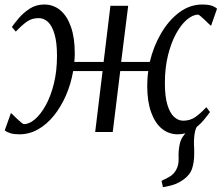

<svg xmlns="http://www.w3.org/2000/svg" viewBox="-34 -572 960 832"><path d="M672 239 666 211.5Q688.5 201.5 703.8 191.8Q719 182 728.5 165.5Q741.5 143.5 740 112.8Q738.5 82 745 51.5Q749.5 30.5 763.5 13Q777.5 -4.5 785.5 -15.5L836 -47.5Q816 -25.5 811 -1.5Q806 22.5 806.5 52.5Q807 63.5 807.5 74.8Q808 86 807.5 96.5Q807.5 130.5 798.5 158.2Q789.5 186 760 207Q744 218.5 724.8 226Q705.5 233.5 672 239ZM50 10Q27 10 11.8 5.5Q-3.5 1 -13.5 -7L13.5 -82.5Q15 -81.5 22.5 -74Q30 -66.5 39.8 -57.2Q49.5 -48 58 -41.2Q66.5 -34.5 69.5 -34Q92.5 -34 117.5 -55.2Q142.5 -76.5 164.2 -115.8Q186 -155 199.5 -209.5Q213 -264 213 -330Q213 -388.5 202.2 -424.5Q191.5 -460.5 173.8 -477Q156 -493.5 133.5 -493.5Q104 -493.5 82.2 -478Q60.5 -462.5 34.5 -435L17.5 -455Q27 -469 46.5 -492.2Q66 -515.5 94 -534Q122 -552.5 157.5 -552.5Q197 -552.5 226.8 -528Q256.5 -503.5 273.2 -456.2Q290 -409 290 -340.5Q290 -331 289.5 -321.5Q289 -312 288 -303.5H415L444.5 -547H521.5L491 -303.5H615Q631 -371 664 -427.5Q697 -484 742.8 -518.2Q788.5 -552.5 843.5 -552.5Q866 -552.5 881 -548Q896 -543.5 906.5 -534.5L880.5 -460Q878.5 -461 871 -468.5Q863.5 -476 853.8 -485.2Q844 -494.5 836 -501.2Q828 -508 825 -508.5Q801.5 -508.5 776.2 -487.2Q751 -466 729.2 -426.5Q707.5 -387 694 -332.5Q680.5 -278 680.5 -212Q680.5 -154.5 691.2 -118.5Q702 -82.5 720 -65.8Q738 -49 760 -49Q789 -49 811.2 -64Q833.5 -79 860 -107.5L876 -86.5Q867 -73.5 847.5 -50.2Q828 -27 800 -8.5Q772 10 736.5 10Q697 10 667.2 -14.5Q637.5 -39 620.8 -85.8Q604 -132.5 604 -199.5Q604 -215 605 -231.2Q606 -247.5 608.5 -264H487L454.5 0H378.5L410.5 -264H283Q273.5 -208.5 252 -159Q230.5 -109.5 200 -71.5Q169.5 -33.5 131.5 -11.8Q93.5 10 50 10Z"/></svg>

Font: Merriweather 36pt Light
Style: Italic
Weight: 300
Italic angle: -7.8°
Version: Version 2.101